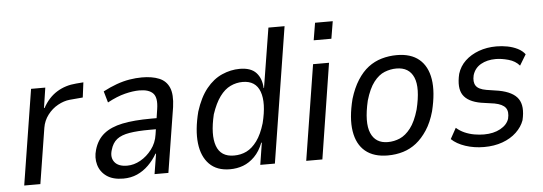

<svg xmlns="http://www.w3.org/2000/svg" viewBox="-48 -848 2813 995"><g transform="rotate(-5 1358.5 -350.0)"><path d="M42 0 121 -496H195L179 -391H182Q211 -444 255.5 -471.5Q300 -499 356 -503L394 -506L384 -428L315 -422Q285 -419 254 -402Q223 -385 200.5 -355.5Q178 -326 172 -289L126 0Z M557 9Q503 9 470.5 -14Q438 -37 427.5 -74.5Q417 -112 429 -152Q444 -204 480.5 -233.5Q517 -263 577.5 -275.5Q638 -288 728 -288H770L762 -231H715Q652 -231 609.5 -224Q567 -217 543.5 -198.5Q520 -180 510 -144Q498 -106 517.5 -81Q537 -56 583 -56Q618 -56 652 -75Q686 -94 711.5 -127.5Q737 -161 743 -204L763 -335Q772 -393 750.5 -416Q729 -439 679 -439Q646 -439 604 -428.5Q562 -418 512 -391L495 -450Q531 -469 565.5 -481.5Q600 -494 633.5 -499.5Q667 -505 698 -505Q751 -505 787.5 -490Q824 -475 839.5 -439Q855 -403 846 -338L792 0H720L737 -105H734Q715 -72 688.5 -46Q662 -20 629.5 -5.5Q597 9 557 9Z M1112 9Q1044 9 1005 -30.5Q966 -70 958 -139.5Q950 -209 974 -303Q997 -376 1033 -420.5Q1069 -465 1114.5 -485Q1160 -505 1207 -505Q1265 -505 1292.5 -475Q1320 -445 1322 -395H1324L1374 -705H1458L1346 0H1270L1288 -114H1285Q1268 -70 1240.5 -42.5Q1213 -15 1181 -3Q1149 9 1112 9ZM1139 -60Q1175 -60 1204.5 -74.5Q1234 -89 1259 -123Q1284 -157 1301 -214Q1327 -318 1305.5 -377Q1284 -436 1216 -436Q1183 -436 1152.5 -421.5Q1122 -407 1097 -373Q1072 -339 1053 -282Q1028 -177 1049 -118.5Q1070 -60 1139 -60Z M1602 -619 1617 -709H1709L1694 -619ZM1509 0 1588 -496H1671L1593 0Z M1933 9Q1860 9 1816.5 -27Q1773 -63 1762 -132Q1751 -201 1776 -299Q1793 -355 1818.5 -395Q1844 -435 1875.5 -459Q1907 -483 1945 -494Q1983 -505 2024 -505Q2097 -505 2140 -469Q2183 -433 2194 -365Q2205 -297 2181 -199Q2165 -142 2139 -102.5Q2113 -63 2082 -38.5Q2051 -14 2013.5 -2.5Q1976 9 1933 9ZM1939 -60Q1972 -60 2002 -73Q2032 -86 2058 -119.5Q2084 -153 2102 -215Q2129 -326 2105.5 -381Q2082 -436 2016 -436Q1985 -436 1954.5 -424Q1924 -412 1898 -378.5Q1872 -345 1854 -283Q1828 -171 1851.5 -115.5Q1875 -60 1939 -60Z M2434 9Q2382 9 2337 -6Q2292 -21 2265 -47L2296 -103Q2315 -86 2339 -75.5Q2363 -65 2389 -60.5Q2415 -56 2439 -56Q2489 -56 2524.5 -75.5Q2560 -95 2570 -126Q2579 -163 2564 -183Q2549 -203 2507 -211L2438 -221Q2370 -233 2345.5 -270.5Q2321 -308 2338 -380Q2350 -419 2379 -446.5Q2408 -474 2450 -489.5Q2492 -505 2542 -505Q2571 -505 2599.5 -499.5Q2628 -494 2652 -482Q2676 -470 2690 -451L2656 -395Q2635 -420 2599 -430Q2563 -440 2533 -440Q2488 -440 2455.5 -421.5Q2423 -403 2412 -366Q2404 -332 2417 -312Q2430 -292 2471 -285L2535 -275Q2609 -261 2635 -222.5Q2661 -184 2644 -112Q2632 -78 2602.5 -50Q2573 -22 2530 -6.5Q2487 9 2434 9Z"/></g></svg>

Font: Nunito Sans 7pt Condensed
Style: Italic
Weight: 400
Width: 3
Italic angle: -9°
Designer: Vernon Adams
Foundry: Vernon Adams
Version: Version 3.101;gftools[0.9.27]